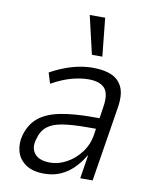

<svg xmlns="http://www.w3.org/2000/svg" viewBox="-84 -799 693 870"><g transform="rotate(10 262.5 -364.0)"><path d="M179 8Q125 8 93 -14.5Q61 -37 51.5 -73Q42 -109 53 -148Q69 -201 105.5 -230Q142 -259 203 -271Q264 -283 353 -283H395L388 -233H336Q268 -233 223 -226Q178 -219 152.5 -199Q127 -179 117 -140Q104 -99 125 -72.5Q146 -46 197 -46Q235 -46 272.5 -66.5Q310 -87 337 -123Q364 -159 371 -204L391 -336Q401 -398 378.5 -423Q356 -448 304 -448Q269 -448 227.5 -437Q186 -426 135 -398L120 -447Q154 -466 187.5 -478.5Q221 -491 253 -497Q285 -503 315 -503Q366 -503 400.5 -488Q435 -473 450.5 -438.5Q466 -404 456 -343L401 0H344L361 -107H359Q339 -73 312 -46.5Q285 -20 252 -6Q219 8 179 8ZM299 -560 258 -736H329L347 -560Z"/></g></svg>

Font: Nunito Sans 7pt Condensed Light
Style: Italic
Weight: 300
Width: 3
Italic angle: -9°
Designer: Vernon Adams
Foundry: Vernon Adams
Version: Version 3.101;gftools[0.9.27]